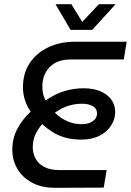

<svg xmlns="http://www.w3.org/2000/svg" viewBox="-20 -900 627 920"><path d="M244 0Q180 0 134 -24.5Q88 -49 63.5 -90.5Q39 -132 39 -182Q39 -238 63.5 -283.5Q88 -329 127 -365Q110 -389 100 -419Q90 -449 90 -482Q90 -548 122 -597Q154 -646 210.5 -673Q267 -700 339 -700H587L573 -615H318Q254 -615 218.5 -579Q183 -543 183 -486Q183 -467 186.5 -450.5Q190 -434 199 -419Q242 -449 287 -463Q332 -477 381 -477Q428 -477 461.5 -462.5Q495 -448 513.5 -422.5Q532 -397 532 -363Q532 -330 513 -299.5Q494 -269 457.5 -250Q421 -231 369 -231Q326 -231 291.5 -241Q257 -251 230 -268.5Q203 -286 182 -305Q162 -282 149.5 -255Q137 -228 137 -194Q137 -165 150.5 -140Q164 -115 192.5 -100Q221 -85 265 -85H491L477 -1ZM372 -305Q405 -305 425 -319.5Q445 -334 445 -356Q445 -379 425.5 -391Q406 -403 373 -403Q341 -403 309 -393.5Q277 -384 243 -360Q269 -334 301.5 -319.5Q334 -305 372 -305ZM318 -757 246 -880H322L374 -795L454 -880H534L422 -757Z"/></svg>

Font: MuseoModerno
Style: Italic
Weight: 400
Italic angle: -9°
Designer: Pablo Cosgaya, Héctor Gatti, Marcela Romero, and the Authors of The MuseoModerno Project.
Foundry: Omnibus-Type Team
Version: Version 1.003